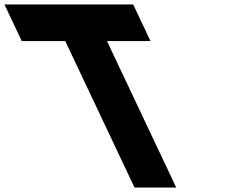

<svg xmlns="http://www.w3.org/2000/svg" viewBox="-402 -845 1018 865"><path d="M-304 -660H-108L204 0H392L80 -660H276L198 -825H-382Z"/></svg>

Font: Hussar
Style: BdOpOblFive
Weight: 700
Foundry: Cannot Into Space Fonts
Version: Version 2.00